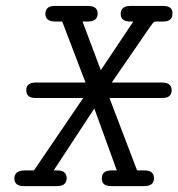

<svg xmlns="http://www.w3.org/2000/svg" viewBox="-20 -631 605 651"><path d="M28.8 -25.9Q28.8 -52.7 64 -53.2H95.2L262.2 -298.8H100.1Q69.3 -298.8 69.1 -325Q68.8 -351.1 101.1 -351.1H270L190.9 -558.1H167Q133.8 -558.1 133.8 -584Q133.8 -610.8 166 -610.8H278.8Q311 -610.8 311 -585Q311 -558.1 277.8 -558.1H259.8L321.8 -393.1L432.1 -558.1H418.9Q389.2 -559.1 389.2 -584Q389.2 -610.8 421.9 -610.8H534.2Q564.9 -610.8 564.9 -585.9Q564.9 -558.1 534.2 -558.1H516.1Q504.9 -558.1 502 -556.2Q499 -554.2 490.2 -542L358.9 -351.1H529.8Q562 -351.1 562 -325Q562 -298.8 530.8 -298.8H351.1L444.8 -53.2H469.2Q502.4 -53.2 502 -26.9Q502 0 469.2 0H356.9Q324.7 0 325.2 -25.9Q325.2 -52.7 356.9 -53.2H376L299.8 -263.2L162.1 -53.2H174.8Q205.6 -53.2 206.1 -26.9Q206.1 0 172.9 0H61Q28.8 0 28.8 -25.9Z"/></svg>

Font: CMU Typewriter Text
Style: LightOblique
Weight: 200
Italic angle: -9.46001°
Version: Version 0.7.0